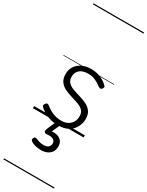

<svg xmlns="http://www.w3.org/2000/svg" viewBox="-366 -1044 1212 1579"><g transform="rotate(30 240.5 -255.0)"><path d="M249 19Q203 19 167 7.5Q131 -4 105 -20.5Q79 -37 67 -50Q60 -58 61.5 -65.5Q63 -73 70 -83Q78 -91 85.5 -91.5Q93 -92 101 -85Q133 -59 170 -43Q207 -27 252 -27Q287 -27 312.5 -40.5Q338 -54 352 -78Q366 -102 366 -133Q366 -169 346 -188.5Q326 -208 295 -219Q264 -230 229.5 -240Q195 -250 163.5 -265Q132 -280 112 -307Q92 -334 92 -380Q92 -420 112 -451Q132 -482 169 -500.5Q206 -519 256 -519Q293 -519 324 -509.5Q355 -500 378.5 -485Q402 -470 417 -454Q424 -446 422 -439Q420 -432 413 -424Q407 -417 398.5 -417Q390 -417 382 -423Q350 -447 321 -460Q292 -473 253 -473Q201 -473 173.5 -449Q146 -425 146 -385Q146 -350 165.5 -330Q185 -310 216.5 -298.5Q248 -287 283.5 -277Q319 -267 350 -252Q381 -237 401 -210.5Q421 -184 421 -138Q421 -100 402.5 -63.5Q384 -27 346.5 -4Q309 19 249 19ZM227 266Q210 266 183 261Q156 256 132 241Q123 235 122 227.5Q121 220 125 211Q130 203 136.5 200.5Q143 198 152 202Q167 208 185.5 213.5Q204 219 224 219Q255 219 270.5 206.5Q286 194 286 170Q286 147 266.5 135.5Q247 124 205 129Q197 130 192 128.5Q187 127 183 122Q179 115 179.5 109Q180 103 183 94L225 -4H271L221 108L204 94Q241 83 272 89Q303 95 321 115Q339 135 339 170Q339 199 325.5 220.5Q312 242 287 254Q262 266 227 266ZM0 476H481V486H0ZM0 -20H481V0H0ZM0 -505H481V-500H0ZM0 -996H481V-986H0Z"/></g></svg>

Font: Playwrite PL Guides
Style: Regular
Weight: 400
Designer: Veronika Burian, José Scaglione
Foundry: TypeTogether
Version: Version 1.003